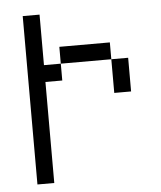

<svg xmlns="http://www.w3.org/2000/svg" viewBox="-48 -667 596 710"><g transform="rotate(-5 250.0 -312.5)"><path d="M62.5 -625Q62.5 -625 62.5 0H125Q125 0 125 -375H187.5V-437.5H125V-625ZM375 -437.5Q375 -437.5 375 -312.5H437.5Q437.5 -312.5 437.5 -437.5ZM187.5 -437.5H375V-500H187.5Z"/></g></svg>

Font: UnifontExMono
Style: Regular
Weight: 500
Version: Version 15.0.06